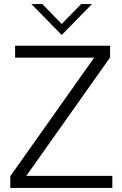

<svg xmlns="http://www.w3.org/2000/svg" viewBox="-20 -921 600 941"><path d="M530.5 0H30.5V-57.5L441.5 -638.5H54V-697H519.5V-639.5L109 -59H530.5ZM282.5 -749.5 134 -901H187.5L282.5 -803.5L377.5 -901H430.5Z"/></svg>

Font: Acari Sans Neue
Style: Regular
Weight: 400
Designer: Alfredo Marco Pradil (font), Cristiano Sobral (main changes)
Foundry: Hanken Design Co. (font), Cristiano Sobral (main changes)
Version: Version 2.459;March 19, 2022;FontCreator 14.0.0.2808 64-bit;